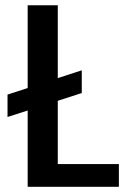

<svg xmlns="http://www.w3.org/2000/svg" viewBox="-20 -715 484 735"><path d="M85.9 -694.8H201.2V-416L293 -445.8V-358.9L201.2 -329.1V-86.9H435.1V0H85.9V-292L8.8 -267.1V-353L85.9 -377.9Z"/></svg>

Font: SVN-Poppins Medium
Style: Regular
Weight: 500
Designer: Ninad Kale (Devanagari), Jonny Pinhorn (Latin)
Foundry: Indian Type Foundry
Version: Version 3.002 2017